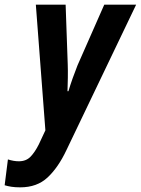

<svg xmlns="http://www.w3.org/2000/svg" viewBox="-94 -565 605 825"><path d="M-7 240Q-29 240 -45 237.5Q-61 235 -74 231L-60 120Q-35 128 -13 128Q18 128 37 108.5Q56 89 73 55L101 -5L60 -545H188L197 -290Q198 -262 197.5 -231Q197 -200 196 -173H200Q208 -200 218.5 -229.5Q229 -259 239 -284L354 -545H491L191 81Q156 155 110.5 197.5Q65 240 -7 240Z"/></svg>

Font: Noto Sans Condensed
Style: Bold Italic
Weight: 700
Width: 3
Italic angle: -12°
Designer: Monotype Design Team
Foundry: Monotype Imaging Inc.
Version: Version 2.013; ttfautohint (v1.8.4.7-5d5b)